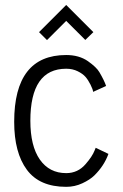

<svg xmlns="http://www.w3.org/2000/svg" viewBox="-20 -740 492 766"><path d="M135.7 -611.8 244.1 -720.2 352.5 -611.8 320.3 -580.6 244.1 -656.7 167.5 -580.1ZM36.6 -253.9Q36.6 -520.5 244.1 -520.5Q295.4 -520.5 330.6 -496.1Q365.2 -471.7 376.5 -452.1Q396 -418.9 403.3 -397L351.6 -373.5Q350.6 -383.3 341.1 -402.3Q331.5 -421.4 320.8 -433.6Q310.1 -445.8 289.8 -455.8Q269.5 -465.8 244.1 -465.8Q101.1 -465.8 101.1 -258.3Q101.1 -157.7 138.9 -103.5Q176.8 -49.3 244.1 -49.3Q290.5 -49.3 321.3 -85Q348.1 -115.7 357.4 -139.6L361.8 -150.4L412.6 -126Q395.5 -78.6 356.4 -40Q338.9 -22.9 308.6 -8.8Q278.3 5.4 244.1 5.4Q137.7 5.4 87.2 -62.7Q36.6 -130.9 36.6 -253.9Z"/></svg>

Font: News Cycle
Style: Regular
Weight: 500
Version: Version 0.5.2